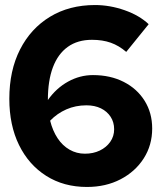

<svg xmlns="http://www.w3.org/2000/svg" viewBox="-20 -731 640 762"><path d="M325 11Q233 11 163.5 -33Q94 -77 55.5 -155.5Q17 -234 17 -339Q17 -451 59.5 -534.5Q102 -618 178.5 -664.5Q255 -711 357 -711Q416 -711 474.5 -690.5Q533 -670 570 -635L481 -525Q452 -550 419.5 -561.5Q387 -573 345 -573Q288 -573 249 -545Q210 -517 190 -464Q170 -411 170 -334Q203 -381 250 -407Q297 -433 349 -433Q418 -433 471 -406Q524 -379 554 -331Q584 -283 584 -221Q584 -155 550.5 -102.5Q517 -50 458.5 -19.5Q400 11 325 11ZM323 -313Q280 -313 243.5 -297Q207 -281 179 -252Q189 -212 208.5 -182.5Q228 -153 256 -137Q284 -121 317 -121Q350 -121 376 -133.5Q402 -146 417.5 -168Q433 -190 433 -218Q433 -246 419 -267.5Q405 -289 380.5 -301Q356 -313 323 -313Z"/></svg>

Font: Red Hat Text
Style: Bold
Weight: 700
Designer: Pentagram, MCKL
Foundry: MCKL
Version: Version 1.030